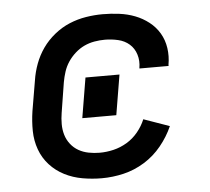

<svg xmlns="http://www.w3.org/2000/svg" viewBox="-44 -575 688 630"><g transform="rotate(-5 300.0 -260.0)"><path d="M267 8Q235 8 203.5 2.5Q172 -3 144.5 -17Q117 -31 96.5 -53.5Q76 -76 65.5 -105Q55 -134 54.5 -166Q54 -198 59 -231L76 -331Q80 -358 90 -385Q100 -412 116.5 -435.5Q133 -459 156.5 -478Q180 -497 206.5 -508Q233 -519 261 -523.5Q289 -528 316 -528Q343 -528 370.5 -524.5Q398 -521 422.5 -511.5Q447 -502 467.5 -486Q488 -470 501 -448Q514 -426 518 -399Q522 -372 517 -344Q517 -343 517 -342Q517 -341 517 -340H421Q421 -341 421 -341.5Q421 -342 421 -342Q425 -365 418.5 -386Q412 -407 396.5 -420.5Q381 -434 359.5 -439Q338 -444 316 -444Q299 -444 281.5 -441Q264 -438 248 -430.5Q232 -423 218 -410.5Q204 -398 194 -383Q184 -368 178.5 -351Q173 -334 170 -317L154 -217Q151 -199 151 -180.5Q151 -162 156 -145Q161 -128 172 -114Q183 -100 198 -91.5Q213 -83 231 -79.5Q249 -76 267 -76Q290 -76 313 -81.5Q336 -87 357 -99.5Q378 -112 394 -131.5Q410 -151 419 -173L504 -143Q489 -109 464.5 -79Q440 -49 407.5 -29Q375 -9 339 -0.5Q303 8 267 8ZM220 -194 242 -326H354L332 -194Z"/></g></svg>

Font: Iosevka SS04 Medium Extended
Style: Italic
Weight: 500
Width: 7
Italic angle: -9°
Monospace: yes
Designer: Belleve Invis
Foundry: Belleve Invis
Version: Version 19.0.0; ttfautohint (v1.8.4)